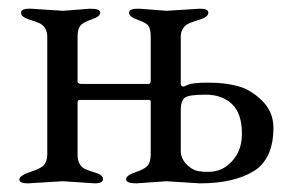

<svg xmlns="http://www.w3.org/2000/svg" viewBox="-20 -423 680 446"><path d="M463.9 -393.6Q463.9 -383.8 445.3 -377.9Q426.8 -372.1 419.9 -369.1Q399.9 -360.4 399.9 -336.9V-229Q400.4 -217.8 413.1 -224.6Q425.8 -231.4 464.8 -231Q503.9 -231 533.2 -222.7Q562.5 -214.8 588.4 -189.5Q614.7 -164.1 615.2 -127Q615.2 -53.7 569.3 -25.4Q523.4 2.9 443.8 2.9L366.2 -2L296.9 2.9Q272.9 2.9 272.9 -6.3Q272.9 -15.6 293.5 -22.5Q314 -29.3 321.8 -37.1Q329.6 -44.9 330.1 -63V-186Q330.1 -190.9 326.2 -190.9H163.1Q160.2 -189 160.2 -184.1V-63Q160.2 -40 176.8 -30.8Q182.6 -27.8 201.2 -22Q219.7 -16.6 219.2 -6.8Q219.2 2.9 200.2 2.9L126 -2L44.9 2.9Q24.9 2.9 24.9 -6.3Q25.4 -15.6 52.7 -24.4Q80.1 -33.2 85 -43.9Q89.8 -53.7 89.8 -63V-336.9Q89.8 -359.9 71.8 -369.1Q64.9 -372.1 46.9 -377.9Q28.8 -383.8 28.8 -393.6Q28.8 -403.3 51.8 -402.8L126 -397.9L189 -402.8Q212.9 -402.8 212.9 -393.6Q212.9 -384.8 192.9 -377.9Q172.9 -371.1 166.5 -363.3Q160.2 -355.5 160.2 -336.9V-233.9Q160.2 -228 169.9 -228H325.2Q330.1 -228 330.1 -235.8V-336.9Q330.1 -356 324.7 -363.3Q319.3 -370.1 299.8 -377Q280.3 -383.8 279.8 -393.6Q279.8 -403.3 303.2 -402.8L367.2 -397.9L443.8 -402.8Q463.9 -402.8 463.9 -393.6ZM399.9 -169.9V-73.2Q399.9 -53.2 415.5 -39.1Q431.2 -24.9 446.8 -24.9L453.1 -23.9H463.9Q490.7 -23.9 508.8 -39.1Q542 -65.4 542 -112.3Q542 -159.2 519 -181.2Q496.1 -203.1 457.5 -203.1Q418.9 -203.1 409.7 -196.3Q400.4 -189.5 399.9 -169.9Z"/></svg>

Font: EBGaramond
Style: Regular
Weight: 400
Version: Version 000.012g